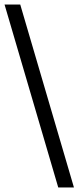

<svg xmlns="http://www.w3.org/2000/svg" viewBox="-48 -772 368 844"><path d="M-28 -752H41L277 52H208Z"/></svg>

Font: Pathway Extreme Condensed Medium
Style: Italic
Weight: 500
Width: 3
Italic angle: -8°
Version: Version 1.001;gftools[0.9.26]